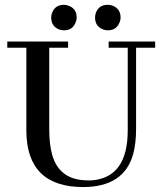

<svg xmlns="http://www.w3.org/2000/svg" viewBox="-20 -756 660 786"><path d="M9.8 -560.5H87.9V-218.8Q89.8 8.8 319.3 9.8Q488.3 9.8 525.4 -126Q537.1 -169.9 537.1 -228.5V-560.5H615.2V-585.9H424.8V-560.5H502.9V-222.7Q502.9 -28.3 354.5 -17.6Q346.7 -17.6 339.8 -17.6Q222.7 -17.6 193.4 -123Q181.6 -166 181.6 -224.6V-560.5H258.8V-585.9H9.8ZM293.9 -684.6Q293.9 -718.8 263.7 -731.4Q252.9 -736.3 242.2 -736.3Q207 -736.3 194.3 -706.1Q189.5 -695.3 189.5 -684.6Q189.5 -649.4 220.7 -635.7Q231.4 -631.8 242.2 -631.8Q276.4 -631.8 289.1 -663.1Q293.9 -673.8 293.9 -684.6ZM473.6 -684.6Q473.6 -718.8 442.4 -732.4Q431.6 -736.3 420.9 -736.3Q385.7 -736.3 373 -705.1Q369.1 -694.3 369.1 -684.6Q369.1 -648.4 401.4 -635.7Q411.1 -631.8 420.9 -631.8Q456.1 -631.8 468.8 -663.1Q473.6 -672.9 473.6 -684.6Z"/></svg>

Font: Abhaya Libre Medium
Style: Regular
Weight: 500
Designer: Pushpananda Ekanayake, Sol Matas, Pathum Egodawatta
Foundry: Mooniak
Version: Version 1.050 ; ttfautohint (v1.6)